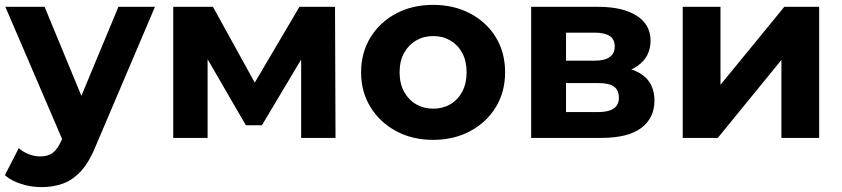

<svg xmlns="http://www.w3.org/2000/svg" viewBox="-22 -566 3457 788"><path d="M148 202Q106 202 65 189Q24 176 -2 153L55 42Q73 58 96.5 67Q120 76 143 76Q176 76 195.5 60.5Q215 45 231 9L259 -57L271 -74L464 -538H614L371 33Q345 98 311.5 135Q278 172 237.5 187Q197 202 148 202ZM240 21 0 -538H161L347 -88Z M689 0V-538H852L1055 -170H990L1207 -538H1353L1355 0H1214V-378L1238 -362L1053 -52H987L801 -373L830 -380V0Z M1756 8Q1670 8 1603.5 -28Q1537 -64 1498.5 -126.5Q1460 -189 1460 -269Q1460 -350 1498.5 -412.5Q1537 -475 1603.5 -510.5Q1670 -546 1756 -546Q1841 -546 1908 -510.5Q1975 -475 2013 -413Q2051 -351 2051 -269Q2051 -189 2013 -126.5Q1975 -64 1908 -28Q1841 8 1756 8ZM1756 -120Q1795 -120 1826 -138Q1857 -156 1875 -189.5Q1893 -223 1893 -269Q1893 -316 1875 -349Q1857 -382 1826 -400Q1795 -418 1756 -418Q1717 -418 1686 -400Q1655 -382 1636.5 -349Q1618 -316 1618 -269Q1618 -223 1636.5 -189.5Q1655 -156 1686 -138Q1717 -120 1756 -120Z M2158 0V-538H2433Q2534 -538 2591 -501.5Q2648 -465 2648 -399Q2648 -333 2594.5 -295.5Q2541 -258 2453 -258L2469 -294Q2567 -294 2615.5 -258Q2664 -222 2664 -153Q2664 -82 2610 -41Q2556 0 2445 0ZM2301 -106H2432Q2475 -106 2496.5 -120.5Q2518 -135 2518 -165Q2518 -196 2498 -210.5Q2478 -225 2435 -225H2301ZM2301 -317H2419Q2460 -317 2480.5 -332Q2501 -347 2501 -375Q2501 -404 2480.5 -418Q2460 -432 2419 -432H2301Z M2780 0V-538H2935V-218L3197 -538H3340V0H3185V-320L2924 0Z"/></svg>

Font: MOST Montserrat
Style: Bold
Weight: 700
Designer: Julieta Ulanovsky
Foundry: Julieta Ulanovsky
Version: Version 8.000;March 11, 2024;FontCreator 15.0.0.2926 64-bit